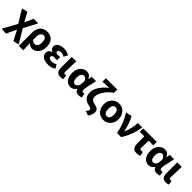

<svg xmlns="http://www.w3.org/2000/svg" viewBox="482 -2774 4965 4965"><g transform="rotate(45 2964.0 -291.5)"><path d="M9 202 224 -188 9 -542 170 -578 304 -330H308L411 -564H580L385 -192L611 180L451 215L308 -59H304L177 215Z M671 -446Q705 -512 765.5 -545Q826 -578 904 -578Q1027 -578 1096.5 -502.5Q1166 -427 1166 -291Q1166 -194 1133 -126Q1100 -59 1046.5 -22.5Q993 14 932 14Q892 14 854 -1.5Q816 -17 788 -51Q792 3 796 115L800 202H636V-271Q636 -378 671 -446ZM1000 -289Q1000 -446 898 -446Q851 -446 819.5 -402Q788 -358 788 -285V-167Q814 -140 839.5 -130Q865 -120 895 -120Q942 -120 971 -162.5Q1000 -205 1000 -289Z M1253 -161Q1253 -268 1363 -294V-299Q1323 -312 1300 -346.5Q1277 -381 1277 -417Q1277 -495 1343.5 -536.5Q1410 -578 1517 -578Q1568 -578 1618.5 -563Q1669 -548 1711 -520L1651 -416Q1592 -454 1526 -454Q1486 -454 1461 -438Q1436 -422 1436 -395Q1436 -343 1519 -343Q1529 -343 1557 -345L1598 -347V-231Q1554 -235 1501 -235Q1454 -235 1433 -222Q1412 -209 1412 -177Q1412 -146 1443 -128.5Q1474 -111 1531 -111Q1561 -111 1595 -121.5Q1629 -132 1659 -155L1724 -52Q1673 -15 1623 -0.5Q1573 14 1515 14Q1392 14 1322.5 -32.5Q1253 -79 1253 -161Z M1868 -9Q1806 -52 1806 -172V-564H1970L1965 -418Q1958 -250 1958 -166Q1958 -140 1969 -129Q1980 -118 2005 -118Q2024 -118 2039 -125L2059 -5Q2038 4 2017 9Q1996 14 1963 14Q1903 14 1868 -9Z M2105 -279Q2105 -372 2140 -440Q2175 -506 2231.5 -542Q2288 -578 2355 -578Q2406 -578 2447 -549.5Q2488 -521 2511 -463H2516L2534 -564H2694L2676 -482Q2649 -368 2634.5 -292Q2620 -216 2620 -171Q2620 -118 2675 -118Q2695 -118 2712 -125L2732 -5Q2690 14 2636 14Q2576 14 2541.5 -8Q2507 -30 2493 -81H2488Q2431 14 2330 14Q2263 14 2212.5 -20.5Q2162 -55 2133.5 -121.5Q2105 -188 2105 -279ZM2475 -245 2483 -343Q2464 -396 2439 -421Q2414 -446 2378 -446Q2350 -446 2325.5 -428Q2301 -410 2286 -372.5Q2271 -335 2271 -281Q2271 -200 2297 -160Q2323 -120 2369 -120Q2409 -120 2440.5 -157Q2472 -194 2475 -245Z M3104 71Q3104 48 3078 34.5Q3052 21 2993 9Q2898 -13 2841 -73Q2784 -133 2784 -260Q2784 -336 2835 -432Q2871 -498 2928 -562Q2985 -626 3057 -681L2969 -678Q2875 -678 2820 -671V-798H3236V-671H3230Q3142 -618 3067 -524Q3011 -453 2981 -387Q2951 -321 2951 -269Q2951 -219 2964 -192Q2976 -163 3005 -146.5Q3034 -130 3087 -118Q3174 -102 3210 -69.5Q3246 -37 3246 28Q3246 61 3229 112Q3212 163 3177 212L3050 170Q3080 132 3092 111.5Q3104 91 3104 71Z M3396 -21Q3332 -57 3294.5 -124.5Q3257 -192 3257 -282Q3257 -376 3296 -442Q3334 -507 3395.5 -542.5Q3457 -578 3530 -578Q3602 -578 3664 -543Q3728 -506 3765 -439.5Q3802 -373 3802 -282Q3802 -190 3764 -123Q3725 -57 3664 -21.5Q3603 14 3530 14Q3458 14 3396 -21ZM3636 -282Q3636 -360 3609 -403Q3582 -446 3530 -446Q3478 -446 3450.5 -404Q3423 -362 3423 -282Q3423 -205 3450 -161.5Q3477 -118 3530 -118Q3583 -118 3609.5 -161.5Q3636 -205 3636 -282Z M3814 -542 3980 -578Q4024 -504 4064.5 -389Q4105 -274 4127 -165H4132Q4209 -341 4226 -564H4387Q4369 -455 4346 -375Q4320 -284 4280 -193.5Q4240 -103 4178 0H4024Q3999 -150 3943.5 -290.5Q3888 -431 3814 -542Z M4649 -10Q4586 -55 4586 -175V-437H4418V-558L4501 -564H4916V-437H4745Q4738 -264 4738 -169Q4738 -118 4782 -118Q4814 -118 4845 -127L4867 -5Q4793 14 4740 14Q4684 14 4649 -10Z M4961 -279Q4961 -372 4996 -440Q5031 -506 5087.5 -542Q5144 -578 5211 -578Q5262 -578 5303 -549.5Q5344 -521 5367 -463H5372L5390 -564H5550L5532 -482Q5505 -368 5490.5 -292Q5476 -216 5476 -171Q5476 -118 5531 -118Q5551 -118 5568 -125L5588 -5Q5546 14 5492 14Q5432 14 5397.5 -8Q5363 -30 5349 -81H5344Q5287 14 5186 14Q5119 14 5068.5 -20.5Q5018 -55 4989.5 -121.5Q4961 -188 4961 -279ZM5331 -245 5339 -343Q5320 -396 5295 -421Q5270 -446 5234 -446Q5206 -446 5181.5 -428Q5157 -410 5142 -372.5Q5127 -335 5127 -281Q5127 -200 5153 -160Q5179 -120 5225 -120Q5265 -120 5296.5 -157Q5328 -194 5331 -245Z M5726 -9Q5664 -52 5664 -172V-564H5828L5823 -418Q5816 -250 5816 -166Q5816 -140 5827 -129Q5838 -118 5863 -118Q5882 -118 5897 -125L5917 -5Q5896 4 5875 9Q5854 14 5821 14Q5761 14 5726 -9Z"/></g></svg>

Font: Merged Yaku Han JP ExtraBold
Style: Regular
Weight: 800
Designer: Ryoko NISHIZUKA 西塚涼子 (kana, bopomofo & ideographs); Paul D. Hunt (Latin, Greek & Cyrillic); Sandoll Communications 산돌커뮤니
Foundry: Adobe
Version: Version 2.004